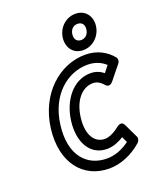

<svg xmlns="http://www.w3.org/2000/svg" viewBox="-143 -819 771 941"><g transform="rotate(-20 243.0 -348.0)"><path d="M110 -245C129 -398 232 -478 335 -478C376 -478 407 -463 428 -443L402 -410C383 -425 361 -434 335 -434C245 -434 179 -351 166 -245C153 -140 197 -57 286 -57C319 -57 350 -71 374 -86L388 -56C349 -27 308 -13 270 -13C165 -13 91 -92 110 -245ZM60 -245C39 -72 128 37 264 37C322 37 384 12 435 -33C443 -40 448 -54 443 -64L408 -137C397 -161 377 -147 371 -143C346 -123 318 -107 292 -107C242 -107 205 -154 216 -245C227 -337 277 -384 329 -384C348 -384 365 -376 383 -355C400 -336 416 -353 421 -359L480 -432C487 -441 488 -454 481 -463C452 -499 405 -528 341 -528C208 -528 82 -420 60 -245ZM349 -602C328 -602 314 -616 317 -643C320 -669 337 -683 358 -683C379 -683 393 -669 390 -643C387 -616 369 -602 349 -602ZM342 -552C392 -552 434 -592 440 -643C446 -693 415 -733 365 -733C314 -733 273 -693 267 -643C261 -592 291 -552 342 -552Z"/></g></svg>

Font: Falling Sky
Style: CondOuObl
Weight: 400
Designer: Paul D. Hunt
Foundry: Adobe Systems Incorporated
Version: Version 1.02